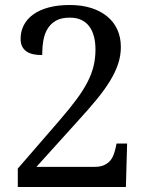

<svg xmlns="http://www.w3.org/2000/svg" viewBox="-20 -744 599 764"><path d="M460.9 -557.1Q460.9 -522 449.7 -488.8Q438.5 -455.6 417 -420.7Q395.5 -385.7 364.5 -348.1Q333.5 -310.5 293.9 -267.1L125 -80.1H356Q378.4 -80.1 393.1 -86.4Q407.7 -92.8 417 -103Q426.3 -113.3 431.4 -126.7Q436.5 -140.1 439.9 -154.8L443.8 -172.9H485.8L481 0H50.8V-73.2L217.8 -266.1Q257.8 -312.5 284.9 -349.1Q312 -385.7 328.6 -418.2Q345.2 -450.7 352.5 -481.7Q359.9 -512.7 359.9 -546.9Q359.9 -575.7 353.8 -598.9Q347.7 -622.1 335.2 -638.9Q322.8 -655.8 303.5 -664.8Q284.2 -673.8 257.8 -673.8Q223.6 -673.8 202.4 -661.6Q181.2 -649.4 168.9 -628.9Q156.7 -608.4 152.3 -581.5Q147.9 -554.7 147.9 -524.9Q129.9 -524.9 114.3 -527.8Q98.6 -530.8 86.9 -538.3Q75.2 -545.9 68.6 -558.3Q62 -570.8 62 -589.8Q62 -618.7 74.5 -643.3Q86.9 -668 111.6 -686Q136.2 -704.1 172.9 -714.1Q209.5 -724.1 257.8 -724.1Q305.2 -724.1 342.8 -712.2Q380.4 -700.2 406.7 -678.5Q433.1 -656.7 447 -626Q460.9 -595.2 460.9 -557.1Z"/></svg>

Font: Droid-TTFautohint Serif
Style: Regular
Weight: 400
Foundry: Ascender Corporation
Version: Version 1.00; ttfautohint (v1.00rc1.4-1a1c-dirty) -l 8 -r 50